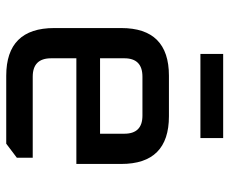

<svg xmlns="http://www.w3.org/2000/svg" viewBox="-80 -656 736 616"><g transform="rotate(90 288.0 -348.0)"><path d="M70 -154V-369Q70 -522 223 -522H353Q506 -522 506 -369V-225H167V-144Q167 -85 226 -85H486V-34L441 0H223Q70 0 70 -154ZM167 -301H409V-379Q409 -437 351 -437H226Q167 -437 167 -379ZM153 -623V-696H423V-623Z"/></g></svg>

Font: Oxanium ExtraLight Medium
Style: Regular
Weight: 500
Version: Version 2.000